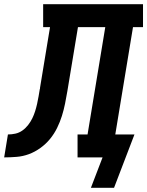

<svg xmlns="http://www.w3.org/2000/svg" viewBox="-76 -755 706 921"><path d="M471 146H360L416 0H296V-110H344L429 -625H298L247 -317Q242 -287 236 -257.5Q230 -228 221 -199Q212 -170 198 -141.5Q184 -113 164 -88.5Q144 -64 117.5 -45Q91 -26 62.5 -15.5Q34 -5 3.5 -2.5Q-27 0 -56 0L-38 -110Q-20 -110 -2 -114Q16 -118 31.5 -129Q47 -140 59 -155.5Q71 -171 79 -187.5Q87 -204 92.5 -221.5Q98 -239 102 -257Q106 -275 109 -292.5Q112 -310 115 -328L116 -330Q116 -331 116 -332Q116 -333 116 -334L164 -625H131V-735H610V-625H562L477 -110H569Z"/></svg>

Font: Iosevka Etoile XBdObl
Style: Regular
Weight: 800
Italic angle: -9°
Designer: Belleve Invis
Foundry: Belleve Invis
Version: Version 15.5.2; ttfautohint (v1.8.4)